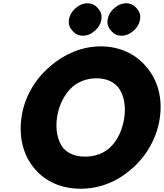

<svg xmlns="http://www.w3.org/2000/svg" viewBox="-20 -1130 1001 1172"><path d="M328 -413C338 -482 369 -551 421 -599C459 -631 509 -652 568 -652C627 -652 669 -633 699 -600C737 -554 749 -483 739 -413C729 -343 700 -273 648 -226C611 -194 561 -174 500 -174C438 -174 395 -194 366 -226C329 -273 318 -343 328 -413ZM111 -413C94 -290 123 -181 189 -103L190 -102L196 -95C259 -22 354 22 473 22C589 22 696 -22 780 -96L788 -103C876 -180 939 -290 956 -413C973 -535 941 -643 875 -720L869 -727C805 -802 708 -847 595 -847C483 -847 375 -802 288 -727L287 -726L279 -719C191 -642 128 -534 111 -413ZM750 -1110C724 -1110 700 -1100 681 -1083L673 -1076C654 -1059 641 -1037 637 -1011C633 -985 640 -963 655 -946L661 -939C676 -922 696 -912 722 -912C748 -912 772 -922 791 -939L799 -946C818 -963 831 -985 835 -1011C839 -1037 832 -1059 817 -1076L811 -1083C796 -1100 776 -1110 750 -1110ZM514 -1110C488 -1110 464 -1100 445 -1083L437 -1076C418 -1059 405 -1037 401 -1011C397 -985 404 -963 419 -946L425 -939C440 -922 460 -912 486 -912C512 -912 536 -922 555 -939L563 -946C582 -963 595 -985 599 -1011C603 -1037 596 -1059 581 -1076L575 -1083C560 -1100 540 -1110 514 -1110Z"/></svg>

Font: Hussar Woodtype
Style: BlkObl
Weight: 900
Foundry: Cannot Into Space Fonts
Version: Version 1.07